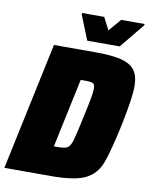

<svg xmlns="http://www.w3.org/2000/svg" viewBox="-103 -950 795 1019"><g transform="rotate(10 294.5 -440.5)"><path d="M138 -688H362Q454 -688 504 -674.5Q554 -661 575.5 -630.5Q597 -600 597 -546Q597 -511 589.5 -462Q582 -413 567 -337Q533 -179 508.5 -117Q484 -55 426.5 -27.5Q369 0 242 0H-8ZM360 -343Q375 -411 381 -445Q387 -479 387 -497Q387 -519 376 -524.5Q365 -530 333 -530H310L231 -158H254Q290 -158 304.5 -167Q319 -176 329 -209Q339 -242 360 -343ZM308 -741 255 -873 256 -881H375L409 -814L466 -881H593L591 -873L483 -741Z"/></g></svg>

Font: Saira Semi Condensed Black
Style: Italic
Weight: 900
Width: 4
Italic angle: -12°
Designer: Hector Gatti with collaboration of the Omnibus-Type team
Foundry: Omnibus-Type
Version: Version 1.001; ttfautohint (v1.8)